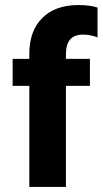

<svg xmlns="http://www.w3.org/2000/svg" viewBox="-20 -740 406 760"><path d="M336 -400H241V0H96V-400H30V-507H96V-526Q96 -618 147.5 -669Q199 -720 290 -720Q337 -720 366 -710V-592Q338 -603 308 -603Q241 -603 241 -526V-507H336Z"/></svg>

Font: Hind Colombo
Style: Bold
Weight: 700
Designer: Jyotish Sonowal, Aditi Pimprikar
Foundry: Indian Type Foundry
Version: Version 1.000;PS 1.0;hotconv 1.0.86;makeotf.lib2.5.63406; tt